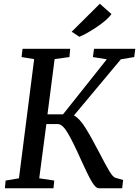

<svg xmlns="http://www.w3.org/2000/svg" viewBox="-20 -1003 741 1023"><path d="M512 -184Q545 -120 563 -90.5Q581 -61 594 -56L636 -44L631 0H506Q489 0 467 -38.5Q445 -77 410 -155Q370 -245 341.5 -293.5Q313 -342 288 -342H227L189 -53L269 -41L265 0H6L10 -41L81 -53L162 -688L95 -699L100 -743H354L350 -699L271 -688L233 -394H316L549 -687L475 -699L481 -743H701L695 -699L624 -687L374 -388Q404 -372 435.5 -321.5Q467 -271 512 -184ZM512 -983 574 -928Q552 -897 497 -860Q442 -823 403 -807L362 -834Z"/></svg>

Font: Koeln Type Serif
Style: Italic
Weight: 400
Italic angle: -8°
Designer: Eben Sorkin
Foundry: Eben Sorkin
Version: Version 2.002